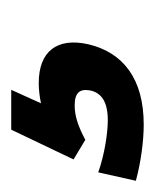

<svg xmlns="http://www.w3.org/2000/svg" viewBox="1 -53 276 342"><g transform="rotate(-90 139.0 118.0)"><path d="M88 236C169 236 216 200 231 138C244 81 218 49 162 49C148 49 136 51 126 53L150 0H79L26 111L61 132C85 119 104 113 122 113C145 113 152 122 149 140C145 161 128 172 96 172C75 172 37 167 3 155L-12 222C21 231 59 236 88 236Z"/></g></svg>

Font: LT Wave Bold
Style: Italic
Weight: 700
Designer: Daniel Lyons
Version: Version 2.5 (Glyphs App)